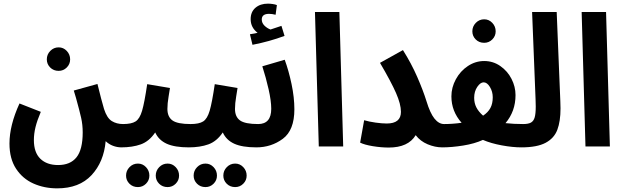

<svg xmlns="http://www.w3.org/2000/svg" viewBox="-20 -804 3426 1054"><path d="M717 -61Q717 -32 698.5 -13.5Q680 5 647 5Q623 5 600.5 -3.5Q578 -12 560 -29Q550 85 482.5 157.5Q415 230 294 230Q223 230 163.5 203.5Q104 177 68 122Q32 67 32 -16Q32 -116 87 -236L204 -190Q184 -143 175 -106.5Q166 -70 166 -35Q166 33 201.5 67.5Q237 102 299 102Q366 102 400 59.5Q434 17 434 -77Q434 -119 425.5 -157Q417 -195 397 -267L385 -307L515 -343Q537 -253 551 -206Q567 -156 593.5 -139.5Q620 -123 656 -123Q685 -123 701 -105.5Q717 -88 717 -61ZM237 -478Q237 -505 256 -524.5Q275 -544 302 -544Q328 -544 346.5 -524.5Q365 -505 365 -478Q365 -452 346.5 -433.5Q328 -415 302 -415Q274 -415 255.5 -433.5Q237 -452 237 -478Z M1088 -61Q1088 -30 1069.5 -12.5Q1051 5 1017 5Q939 5 895 -15Q851 -35 832 -77Q799 -28 753 -11.5Q707 5 645 5L655 -123Q702 -123 724.5 -137.5Q747 -152 760 -196Q773 -240 788 -342L913 -321Q912 -312 905.5 -274Q899 -236 899 -206Q899 -163 926.5 -143Q954 -123 1027 -123Q1056 -123 1072 -105.5Q1088 -88 1088 -61ZM672 160Q672 133 691 113.5Q710 94 737 94Q763 94 781.5 113.5Q800 133 800 160Q800 186 781.5 204.5Q763 223 737 223Q709 223 690.5 204.5Q672 186 672 160ZM835 160Q835 133 854 113.5Q873 94 900 94Q926 94 944.5 113.5Q963 133 963 160Q963 186 944.5 204.5Q926 223 900 223Q872 223 853.5 204.5Q835 186 835 160Z M1459 -61Q1459 -30 1440.5 -12.5Q1422 5 1388 5Q1310 5 1266 -15Q1222 -35 1203 -77Q1170 -28 1124 -11.5Q1078 5 1016 5L1026 -123Q1073 -123 1095.5 -137.5Q1118 -152 1131 -196Q1144 -240 1159 -342L1284 -321Q1283 -312 1276.5 -274Q1270 -236 1270 -206Q1270 -163 1297.5 -143Q1325 -123 1398 -123Q1427 -123 1443 -105.5Q1459 -88 1459 -61ZM1043 160Q1043 133 1062 113.5Q1081 94 1108 94Q1134 94 1152.5 113.5Q1171 133 1171 160Q1171 186 1152.5 204.5Q1134 223 1108 223Q1080 223 1061.5 204.5Q1043 186 1043 160ZM1206 160Q1206 133 1225 113.5Q1244 94 1271 94Q1297 94 1315.5 113.5Q1334 133 1334 160Q1334 186 1315.5 204.5Q1297 223 1271 223Q1243 223 1224.5 204.5Q1206 186 1206 160Z M1397 -123Q1469 -123 1469 -207Q1469 -250 1454.5 -314Q1440 -378 1420 -440L1543 -476Q1565 -416 1580.5 -342.5Q1596 -269 1596 -204Q1596 -89 1532.5 -42Q1469 5 1387 5ZM1542 -607Q1459 -576 1366 -558L1352 -616Q1385 -621 1394 -624Q1356 -653 1356 -699Q1356 -739 1382.5 -761.5Q1409 -784 1451 -784Q1462 -784 1476.5 -782Q1491 -780 1500 -776L1493 -723Q1473 -728 1457 -728Q1417 -728 1417 -697Q1417 -678 1431.5 -663.5Q1446 -649 1465 -642Q1512 -657 1525 -662Z M1709 -738H1843L1864 0H1730Z M2479 -61Q2479 -30 2460.5 -12.5Q2442 5 2408 5Q2368 5 2327.5 -12Q2287 -29 2262 -62Q2221 6 2114 6Q2073 6 2027 -1.5Q1981 -9 1957 -21L1979 -144Q2006 -136 2041.5 -131Q2077 -126 2103 -126Q2181 -126 2181 -190Q2181 -232 2154 -293.5Q2127 -355 2066 -459L2192 -529Q2238 -456 2270.5 -381.5Q2303 -307 2321 -249Q2341 -183 2365 -153Q2389 -123 2418 -123Q2447 -123 2463 -105.5Q2479 -88 2479 -61Z M2914 -61Q2914 -32 2895.5 -13.5Q2877 5 2843 5Q2794 5 2734.5 -6Q2675 -17 2631 -36Q2585 -15 2522.5 -5Q2460 5 2407 5L2416 -123Q2465 -123 2514 -130Q2458 -193 2458 -275Q2458 -324 2482.5 -369Q2507 -414 2548.5 -441.5Q2590 -469 2638 -469Q2687 -469 2726.5 -441.5Q2766 -414 2788 -371Q2810 -328 2810 -282Q2810 -193 2755 -128Q2801 -123 2853 -123Q2882 -123 2898 -105.5Q2914 -88 2914 -61ZM2583 -267Q2583 -238 2595 -214.5Q2607 -191 2632 -169Q2659 -187 2672 -211Q2685 -235 2685 -270Q2685 -301 2669.5 -326.5Q2654 -352 2635 -352Q2617 -352 2600 -327Q2583 -302 2583 -267ZM2573 -632Q2573 -659 2592 -678.5Q2611 -698 2638 -698Q2664 -698 2682.5 -678.5Q2701 -659 2701 -632Q2701 -606 2682.5 -587.5Q2664 -569 2638 -569Q2610 -569 2591.5 -587.5Q2573 -606 2573 -632Z M2851 -123Q2880 -123 2894.5 -131Q2909 -139 2915 -159Q2921 -179 2921 -219Q2921 -245 2920 -260L2901 -738H3036L3056 -248Q3057 -234 3057 -209Q3057 -138 3039.5 -91.5Q3022 -45 2975 -20Q2928 5 2842 5Z M3173 -738H3307L3328 0H3194Z"/></svg>

Font: Noto Sans Arabic Cond
Style: Bold
Weight: 700
Width: 3
Designer: Nadine Chahine
Foundry: Monotype Imaging Inc.
Version: Version 1.001